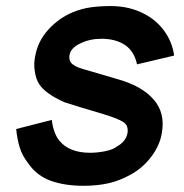

<svg xmlns="http://www.w3.org/2000/svg" viewBox="-20 -598 606 634"><path d="M432.5 -385.5Q423 -429.5 392.2 -449.8Q361.5 -470 314.5 -470Q276.5 -470 245 -454.5Q213 -439.5 209.5 -415.5Q208 -405 210.8 -397.8Q213.5 -390.5 221 -384.8Q228.5 -379 240.5 -374.5Q252.5 -370 270 -365.5L372 -335.5Q449 -313.5 487.5 -269.2Q526 -225 514.5 -159.5Q508 -118 479.5 -80.5Q451.5 -43.5 412.5 -22Q375 -1 338 7.2Q301 15.5 256 15.5Q193.5 15.5 147.8 -1Q102 -17.5 74 -57.5Q53 -84.5 44.8 -112Q36.5 -139.5 33.5 -172L151 -202Q156.5 -157.5 176 -133.5Q208.5 -93.5 278 -93.5Q289 -93.5 301.2 -94.8Q313.5 -96 326.5 -98.5Q352.5 -103.5 366.5 -114.5Q396 -131 401 -158.5Q405 -185 385.5 -196Q366.5 -207.5 322 -221L245 -244L192.5 -260.5Q130 -288.5 109.5 -320Q103.5 -329 100 -340Q96.5 -351 94.8 -363Q93 -375 93.2 -387.5Q93.5 -400 96 -411.5Q104.5 -461 138.5 -499Q173 -537.5 220 -557.5Q251 -570 280.8 -574Q310.5 -578 346 -578Q410 -578 460.5 -550Q498 -530 523.5 -494.2Q549 -458.5 555 -414.5Z"/></svg>

Font: Russisch Sans
Style: Bold Italic
Weight: 700
Italic angle: -10°
Designer: Michael Sharanda (font) & Cristiano Sobral (main changes)
Foundry: Michael Sharanda
Version: Version 2.00;September 8, 2020;FontCreator 13.0.0.2681 64-bi